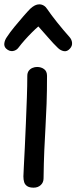

<svg xmlns="http://www.w3.org/2000/svg" viewBox="-22 -851 353 886"><path d="M104 -501Q104 -515 110.5 -524Q117 -533 127.5 -537.5Q138 -542 149 -542Q168 -542 181.5 -532Q195 -522 195 -501Q195 -429 193 -373Q191 -317 188 -266Q185 -215 182.5 -158.5Q180 -102 179 -28Q179 -9 166 3Q153 15 133 15Q114 15 103.5 8Q93 1 89.5 -10.5Q86 -22 86 -37Q86 -46 88 -82Q90 -118 92.5 -170.5Q95 -223 97.5 -283Q100 -343 102 -400Q104 -457 104 -501ZM64 -632Q54 -618 37.5 -615.5Q21 -613 6 -627Q-4 -637 -2 -651.5Q0 -666 9 -679Q24 -702 45 -727.5Q66 -753 86 -776Q106 -799 118 -811Q129 -821 139 -826Q149 -831 159 -831Q170 -831 179.5 -825.5Q189 -820 196 -809Q212 -785 241.5 -748Q271 -711 298 -681Q309 -669 310.5 -654Q312 -639 301 -627Q288 -612 272.5 -615Q257 -618 245 -630Q225 -649 200.5 -677.5Q176 -706 155 -729Q142 -718 125 -701Q108 -684 92 -666Q76 -648 64 -632Z"/></svg>

Font: Playpen Sans
Style: Regular
Weight: 400
Designer: Laura Meseguer, Veronika Burian, José Scaglione, Kostas Bartsokas, Vera Evstafieva, Tom Grace, Yorlmar Campos
Foundry: TypeTogether
Version: Version 2.000